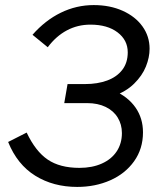

<svg xmlns="http://www.w3.org/2000/svg" viewBox="-20 -728 653 756"><path d="M12 -169 85 -206Q120 -132 168 -99.5Q216 -67 293 -67Q343 -67 381 -84Q419 -101 439.5 -132Q460 -163 460 -204Q460 -238 443.5 -265Q427 -292 396 -307Q365 -322 323 -322H233L246 -397H315Q364 -397 402 -411Q440 -425 461.5 -453Q483 -481 483 -522Q483 -570 443 -600.5Q403 -631 336 -631Q286 -631 243.5 -608.5Q201 -586 168 -542L108 -591Q158 -648 219.5 -678Q281 -708 349 -708Q413 -708 463 -685.5Q513 -663 541 -624Q569 -585 569 -536Q569 -502 554.5 -466Q540 -430 508 -398.5Q476 -367 427 -350L430 -371Q485 -346 514 -304Q543 -262 543 -207Q543 -142 508 -93Q473 -44 414 -18Q355 8 284 8Q190 8 119 -36Q48 -80 12 -169Z"/></svg>

Font: Fixel Italic Variable Display Thin
Style: Italic
Weight: 100
Italic angle: -10°
Designer: AlfaBravo + MacPaw
Foundry: Kyrylo Tkachov, Marchela Mozhyna, Serhii Makarenko, Maria Weinstein, Zakhar Kryvoshyya
Version: Version 1.210;Glyphs 3.2 (3217)